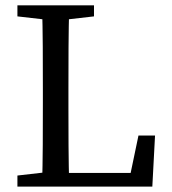

<svg xmlns="http://www.w3.org/2000/svg" viewBox="-20 -689 636 709"><path d="M44.3 0H185.5V-55.8H175.2L44.3 -40.8V0ZM135.3 0H235.7C232.7 -101.1 232.7 -205.1 232.7 -290.2V-359.3C232.7 -462.3 232.7 -566.3 235.7 -669.3H135.3C138.3 -568.2 138.3 -464.2 138.3 -359.3V-308.8C138.3 -206.9 138.3 -102.9 135.3 0ZM185.5 0H542.5L552.5 -188.5H491.3L456.4 -21.4L492.4 -50.4H185.5V0ZM44.3 -628.5 175.2 -613.5H196.1L327.1 -628.5V-669.3H44.3V-628.5Z"/></svg>

Font: Source Serif Variable
Style: Regular
Weight: 389
Designer: Frank Grießhammer
Foundry: Adobe Systems Incorporated
Version: Version 3.001;hotconv 1.0.111;makeotfexe 2.5.65597